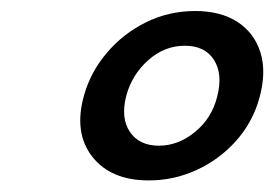

<svg xmlns="http://www.w3.org/2000/svg" viewBox="-20 -736 486 340"><path d="M325.5 -716.5Q371 -716.5 400.8 -697Q430.5 -677.5 441.2 -643Q452 -608.5 439.5 -563Q427.5 -519.5 398 -486.5Q368.5 -453.5 328.2 -435Q288 -416.5 243.5 -416.5Q176 -416.5 143.2 -458.8Q110.5 -501 128.5 -566Q140 -608 169 -642.2Q198 -676.5 238.5 -696.5Q279 -716.5 325.5 -716.5ZM307.5 -655Q271 -655 242.2 -629.2Q213.5 -603.5 203.5 -566Q193.5 -527 210 -502.5Q226.5 -478 261.5 -478Q295.5 -478 325.2 -502.2Q355 -526.5 364.5 -564.5Q375 -604.5 359 -629.8Q343 -655 307.5 -655Z"/></svg>

Font: Fraunces
Style: Italic
Weight: 900
Italic angle: -16°
Version: Version 1.000;[0bf87f6ff]